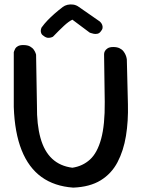

<svg xmlns="http://www.w3.org/2000/svg" viewBox="-20 -855 648 878"><path d="M315 3Q229 -3 170 -45.5Q111 -88 79 -168Q47 -248 43 -366V-616Q43 -616 44.5 -621Q46 -626 49.5 -632.5Q53 -639 62 -644Q71 -649 86 -649Q106 -649 117.5 -642.5Q129 -636 135 -627Q141 -618 143 -611.5Q145 -605 145 -605L149 -371Q148 -286 165 -224.5Q182 -163 218.5 -129Q255 -95 311 -88Q358 -95 391.5 -125.5Q425 -156 442.5 -220Q460 -284 459 -389L456 -602Q456 -602 456 -608Q456 -614 459.5 -621Q463 -628 472 -634Q481 -640 498 -640Q515 -640 526.5 -634.5Q538 -629 544.5 -620.5Q551 -612 554.5 -603.5Q558 -595 559 -589Q560 -583 560 -583L565 -378Q567 -301 556 -233.5Q545 -166 517.5 -113.5Q490 -61 440.5 -30.5Q391 0 315 3ZM182 -689Q172 -695 169 -702Q166 -709 166.5 -715Q167 -721 168.5 -725Q170 -729 170 -729Q183 -747 197.5 -762Q212 -777 229 -792Q246 -807 267 -823Q276 -830 288.5 -833Q301 -836 315 -834Q329 -832 341 -823L436 -757Q436 -757 440 -753Q444 -749 447 -742Q450 -735 449 -727Q448 -719 439 -709Q433 -702 424.5 -700.5Q416 -699 408.5 -700.5Q401 -702 395.5 -704Q390 -706 390 -706L311 -765Q294 -757 272.5 -737Q251 -717 222 -687Q222 -687 216 -684.5Q210 -682 201 -682Q192 -682 182 -689Z"/></svg>

Font: Sour Gummy
Style: Regular
Weight: 400
Designer: Stefie Justprince
Foundry: Eifetstype
Version: Version 1.000